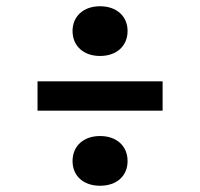

<svg xmlns="http://www.w3.org/2000/svg" viewBox="-20 -639 640 614"><path d="M300 -460C353 -460 388 -492 388 -540C388 -587 353 -619 300 -619C247 -619 212 -587 212 -540C212 -492 247 -460 300 -460ZM500 -285V-379H100V-285ZM300 -45C353 -45 388 -76 388 -124C388 -172 353 -204 300 -204C247 -204 212 -172 212 -124C212 -76 247 -45 300 -45Z"/></svg>

Font: Tekne LDO SemiBold
Style: Regular
Weight: 600
Monospace: yes
Designer: Alessio Laiso, Mario Rullo, Paolo Rosset
Foundry: Alessio Laiso
Version: Version 1.000;hotconv 1.0.109;makeotfexe 2.5.65596